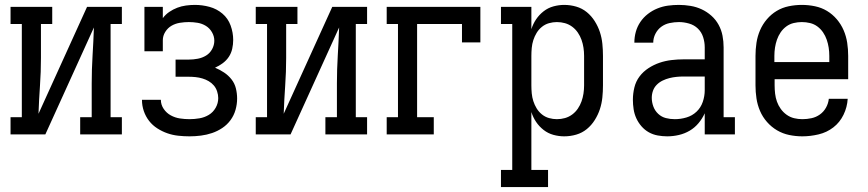

<svg xmlns="http://www.w3.org/2000/svg" viewBox="-20 -548 3540 783"><path d="M23 0V-70H69V-450H23V-520H193V-450H147V-312Q147 -255 143 -198Q139 -141 137 -84L335 -520H477V-450H431V-70H477V0H307V-70H354V-208Q354 -265 357.5 -322Q361 -379 363 -436L165 0Z M753 8Q730 8 707 5.5Q684 3 662.5 -4.5Q641 -12 621.5 -24.5Q602 -37 588 -55Q574 -73 566.5 -95Q559 -117 559 -140Q559 -140 559 -140.5Q559 -141 559 -141H636Q636 -141 636 -141Q636 -141 636 -141Q636 -121 647.5 -104Q659 -87 676.5 -77.5Q694 -68 713.5 -65Q733 -62 753 -62Q773 -62 793.5 -65.5Q814 -69 831.5 -79.5Q849 -90 859.5 -108.5Q870 -127 870 -148Q870 -161 865.5 -175Q861 -189 852 -199.5Q843 -210 831 -217Q819 -224 805.5 -228Q792 -232 778 -233.5Q764 -235 750 -235H696V-305H750Q768 -305 786.5 -308.5Q805 -312 820.5 -321.5Q836 -331 845 -347.5Q854 -364 854 -382Q854 -400 844.5 -416.5Q835 -433 819.5 -442.5Q804 -452 786 -455Q768 -458 750 -458Q732 -458 713.5 -455Q695 -452 679.5 -443Q664 -434 654 -418Q644 -402 644 -384V-339H569V-520H644V-474Q655 -489 670.5 -499.5Q686 -510 703 -516.5Q720 -523 738.5 -525.5Q757 -528 775 -528Q805 -528 834.5 -520Q864 -512 887 -492.5Q910 -473 920.5 -444Q931 -415 931 -385Q931 -367 927 -349Q923 -331 913 -316Q903 -301 888 -290Q873 -279 857 -272Q876 -264 893.5 -252.5Q911 -241 924 -224.5Q937 -208 942 -187.5Q947 -167 947 -146Q947 -123 940.5 -100Q934 -77 920 -58Q906 -39 886.5 -26Q867 -13 845 -5.5Q823 2 799.5 5Q776 8 753 8Z M1023 0V-70H1069V-450H1023V-520H1193V-450H1147V-312Q1147 -255 1143 -198Q1139 -141 1137 -84L1335 -520H1477V-450H1431V-70H1477V0H1307V-70H1354V-208Q1354 -265 1357.5 -322Q1361 -379 1363 -436L1165 0Z M1557 0V-70H1603V-450H1557V-520H1939V-375H1864V-450H1681V-70H1749V0Z M2023 215V145H2069V-450H2023V-520H2147V-429Q2154 -451 2166.5 -469.5Q2179 -488 2197 -502Q2215 -516 2237 -522Q2259 -528 2281 -528Q2306 -528 2330 -521Q2354 -514 2373 -498.5Q2392 -483 2405.5 -461.5Q2419 -440 2426.5 -417Q2434 -394 2436.5 -369.5Q2439 -345 2439 -320V-200Q2439 -175 2436.5 -150.5Q2434 -126 2426.5 -103Q2419 -80 2405.5 -58.5Q2392 -37 2373 -21.5Q2354 -6 2330 1Q2306 8 2281 8Q2259 8 2237 2Q2215 -4 2197 -18Q2179 -32 2166.5 -50.5Q2154 -69 2147 -91V145H2215V215ZM2251 -62Q2268 -62 2284 -66.5Q2300 -71 2313.5 -81Q2327 -91 2336.5 -105Q2346 -119 2351.5 -134.5Q2357 -150 2359.5 -166.5Q2362 -183 2362 -200V-320Q2362 -337 2359.5 -353.5Q2357 -370 2351.5 -385.5Q2346 -401 2336.5 -415Q2327 -429 2313.5 -439Q2300 -449 2284 -453.5Q2268 -458 2251 -458Q2235 -458 2219 -453.5Q2203 -449 2190 -438.5Q2177 -428 2168.5 -414Q2160 -400 2155 -384.5Q2150 -369 2148.5 -352.5Q2147 -336 2147 -320V-200Q2147 -184 2148.5 -167.5Q2150 -151 2155 -135.5Q2160 -120 2168.5 -106Q2177 -92 2190 -81.5Q2203 -71 2219 -66.5Q2235 -62 2251 -62Z M2701 8Q2682 8 2662.5 4.5Q2643 1 2626 -8.5Q2609 -18 2596 -33Q2583 -48 2575 -65.5Q2567 -83 2564 -102.5Q2561 -122 2561 -141Q2561 -166 2567 -191Q2573 -216 2588 -236Q2603 -256 2624.5 -270Q2646 -284 2669.5 -292Q2693 -300 2718 -303Q2743 -306 2768 -306H2854V-355Q2854 -376 2847.5 -396.5Q2841 -417 2826 -431.5Q2811 -446 2790 -452Q2769 -458 2749 -458Q2730 -458 2711 -454Q2692 -450 2677 -439Q2662 -428 2653 -410.5Q2644 -393 2644 -374Q2644 -374 2644 -374Q2644 -374 2644 -374H2567Q2567 -374 2567 -374Q2567 -374 2567 -374Q2567 -397 2573 -418.5Q2579 -440 2591.5 -458.5Q2604 -477 2622 -491Q2640 -505 2661 -513.5Q2682 -522 2704 -525Q2726 -528 2749 -528Q2772 -528 2796 -524Q2820 -520 2841.5 -510Q2863 -500 2881 -484Q2899 -468 2910.5 -447Q2922 -426 2926.5 -402.5Q2931 -379 2931 -355V-70H2977V0H2854V-86Q2844 -64 2828.5 -45.5Q2813 -27 2792.5 -15Q2772 -3 2748.5 2.5Q2725 8 2701 8ZM2732 -62Q2756 -62 2779.5 -69Q2803 -76 2820.5 -92.5Q2838 -109 2846 -132.5Q2854 -156 2854 -180V-236H2768Q2753 -236 2738.5 -234.5Q2724 -233 2710 -229.5Q2696 -226 2682.5 -219.5Q2669 -213 2658.5 -202.5Q2648 -192 2643 -178Q2638 -164 2638 -149Q2638 -131 2644.5 -113.5Q2651 -96 2664.5 -83.5Q2678 -71 2695.5 -66.5Q2713 -62 2732 -62Z M3252 8Q3225 8 3198.5 2.5Q3172 -3 3149 -16.5Q3126 -30 3108 -50.5Q3090 -71 3079.5 -95.5Q3069 -120 3065 -146.5Q3061 -173 3061 -200V-320Q3061 -347 3065 -373.5Q3069 -400 3079.5 -424.5Q3090 -449 3107.5 -469.5Q3125 -490 3147.5 -503.5Q3170 -517 3196.5 -522.5Q3223 -528 3250 -528Q3277 -528 3303.5 -522.5Q3330 -517 3352.5 -503.5Q3375 -490 3392.5 -469.5Q3410 -449 3420.5 -424.5Q3431 -400 3435 -373.5Q3439 -347 3439 -320V-225H3139V-200Q3139 -183 3141 -166Q3143 -149 3148.5 -133.5Q3154 -118 3164 -104Q3174 -90 3188 -80Q3202 -70 3218.5 -66Q3235 -62 3252 -62Q3271 -62 3289.5 -66Q3308 -70 3323.5 -81Q3339 -92 3348.5 -109Q3358 -126 3360 -145H3437Q3435 -111 3420 -80Q3405 -49 3378.5 -28.5Q3352 -8 3318.5 0Q3285 8 3252 8ZM3362 -295V-320Q3362 -337 3359.5 -353.5Q3357 -370 3351.5 -386Q3346 -402 3336.5 -416Q3327 -430 3313.5 -440Q3300 -450 3283.5 -454Q3267 -458 3250 -458Q3233 -458 3216.5 -454Q3200 -450 3186.5 -440Q3173 -430 3163.5 -416Q3154 -402 3148.5 -386Q3143 -370 3140.5 -353.5Q3138 -337 3138 -320V-295Z"/></svg>

Font: Iosevka Slab
Style: Regular
Weight: 400
Monospace: yes
Designer: Belleve Invis
Foundry: Belleve Invis
Version: Version 11.2.4; ttfautohint (v1.8.3)